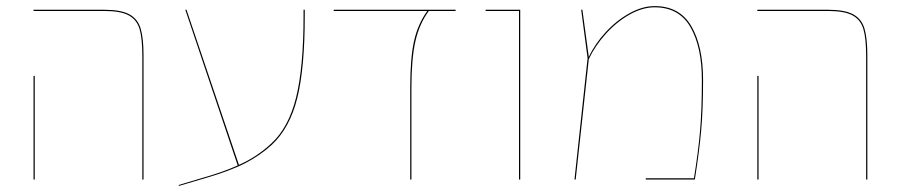

<svg xmlns="http://www.w3.org/2000/svg" viewBox="-20 -589 2966 630"><path d="M447 -405Q447 -463 438 -493.5Q429 -524 402.5 -538.5Q376 -553 322 -553H90V-557H322Q377 -557 404.5 -542Q432 -527 441.5 -495.5Q451 -464 451 -406V0H447ZM90 -340H94V0H90Z M980 -557V-536Q980 -366 955.5 -267.5Q931 -169 872 -114Q834 -79 784.5 -53.5Q735 -28 652 -4L567 21L566 18L650 -7Q710 -24 760 -46L588 -557H592L764 -48Q823 -74 870 -118Q927 -170 951.5 -269Q976 -368 976 -536V-557Z M1475 -553H1387Q1356 -511 1343 -453.5Q1330 -396 1330 -300V0H1326V-300Q1326 -398 1338.5 -454Q1351 -510 1382 -553H1075V-557H1475Z M1683 -553H1573L1574 -557H1687V0H1683Z M2287 -326Q2287 -228 2280.5 -158Q2274 -88 2260 0H2099V-4H2257Q2271 -90 2277 -159Q2283 -228 2283 -326Q2283 -435 2245.5 -500Q2208 -565 2128 -565Q2088 -565 2045.5 -541Q2003 -517 1967.5 -477.5Q1932 -438 1912 -395L1869 0H1865L1908 -398L1887 -557H1891L1912 -402Q1932 -445 1967.5 -483.5Q2003 -522 2045.5 -545.5Q2088 -569 2128 -569Q2210 -569 2248.5 -503Q2287 -437 2287 -326Z M2822 -405Q2822 -463 2813 -493.5Q2804 -524 2777.5 -538.5Q2751 -553 2697 -553H2465V-557H2697Q2752 -557 2779.5 -542Q2807 -527 2816.5 -495.5Q2826 -464 2826 -406V0H2822ZM2465 -340H2469V0H2465Z"/></svg>

Font: FiraGO Four
Style: Regular
Weight: 100
Designer: bBox Type
Foundry: bBox Type GmbH
Version: Version 1.001